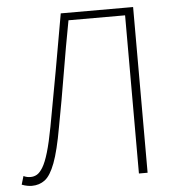

<svg xmlns="http://www.w3.org/2000/svg" viewBox="-53 -775 775 838"><g transform="rotate(-5 335.0 -356.5)"><path d="M53 13Q45 13 33.5 11Q22 9 9 4L20 -33Q28 -29 35.5 -27.5Q43 -26 51 -26Q66 -26 79 -33.5Q92 -41 105 -62.5Q118 -84 130.5 -126Q143 -168 156 -237Q179 -359 200 -477Q221 -595 244 -726H561V0H523V-693H275Q253 -577 234 -462.5Q215 -348 193 -232Q175 -130 155 -77Q135 -24 110.5 -5.5Q86 13 53 13Z"/></g></svg>

Font: Noto Sans JP
Style: Regular
Weight: 100
Designer: Ryoko NISHIZUKA 西塚涼子 (kana, bopomofo & ideographs); Paul D. Hunt (Latin, Greek & Cyrillic); Sandoll Communications 산돌커뮤니
Foundry: Adobe
Version: Version 2.004;hotconv 1.0.118;makeotfexe 2.5.65603